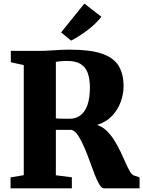

<svg xmlns="http://www.w3.org/2000/svg" viewBox="-20 -1018 774 1038"><path d="M37 0V-59L108.5 -71V-666L38.5 -681.5V-743H190.5Q222 -743 248 -744.8Q274 -746.5 300.5 -748Q327 -749.5 360 -749.5Q466 -749.5 529.2 -728.5Q592.5 -707.5 620.2 -663.8Q648 -620 648 -551Q648 -510.5 633 -468.2Q618 -426 586.5 -392.2Q555 -358.5 504.5 -342.5Q534.5 -333 558 -309.8Q581.5 -286.5 599.8 -256.5Q618 -226.5 633 -195Q648 -163.5 660 -135.8Q672 -108 683.2 -89.8Q694.5 -71.5 706 -68.5L734.5 -59V0H542Q529.5 0 517 -21Q504.5 -42 491.5 -75.5Q478.5 -109 464.8 -147.5Q451 -186 435.5 -222Q420 -258 403.5 -283.5Q387 -309 368 -316Q358.5 -316 347 -316Q335.5 -316 324 -316Q312.5 -316 301.8 -316Q291 -316 282 -316V-70.5L368.5 -59.5V0ZM357 -376Q390.5 -376 415.2 -394.8Q440 -413.5 453 -451Q466 -488.5 466 -544.5Q466 -592 454 -624.2Q442 -656.5 415 -672.5Q388 -688.5 343.5 -688.5Q328.5 -688.5 317.2 -687.8Q306 -687 297.5 -685.8Q289 -684.5 282 -683.5V-378.5Q289.5 -377 304.5 -376.5Q319.5 -376 334.5 -376Q349.5 -376 357 -376ZM364 -798.5 310.5 -843 436 -998.5 528 -927.5Q512.5 -907 492.5 -888.2Q472.5 -869.5 450.5 -853Q428.5 -836.5 406.8 -822.8Q385 -809 364.5 -798.5Z"/></svg>

Font: Merriweather 36pt Black
Style: Regular
Weight: 900
Version: Version 2.100